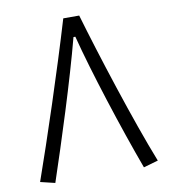

<svg xmlns="http://www.w3.org/2000/svg" viewBox="-80 -767 746 840"><g transform="rotate(-10 293.0 -346.5)"><path d="M328.1 -698.2H257.3C190.4 -474.1 96.7 -190.9 33.2 -10.7L98.1 4.9C154.8 -164.1 239.3 -426.8 287.1 -609.9H295.4C336.4 -449.2 423.8 -179.2 491.7 4.9L556.6 -13.7C482.4 -200.7 379.9 -520.5 328.1 -698.2Z"/></g></svg>

Font: Cascadia Mono NF Light
Style: Regular
Weight: 300
Monospace: yes
Designer: Aaron Bell
Foundry: Saja Typeworks
Version: Version 2404.023